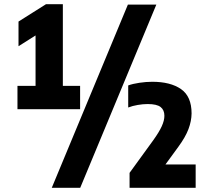

<svg xmlns="http://www.w3.org/2000/svg" viewBox="-20 -830 995 918"><path d="M63.5 -308V-419.5H150V-660.5L68.5 -609V-727L200 -810H280.5V-419.5H363V-308ZM227.5 68 591.5 -808H727.5L363.5 68ZM599.5 68V-3.5L713.5 -160.5Q741 -199 753.5 -226.5Q766 -254 766 -276.5Q766 -304 748 -318.2Q730 -332.5 686 -332.5Q663.5 -332.5 638.5 -328.2Q613.5 -324 593 -316V-421.5Q614.5 -429.5 646.5 -434.2Q678.5 -439 708 -439Q795 -439 845.5 -404Q896 -369 896 -287.5Q895.5 -251 881.2 -213Q867 -175 833 -128.5L771 -43.5H915.5V68Z"/></svg>

Font: Encode Sans Condensed ExtraBold
Style: Regular
Weight: 800
Width: 3
Designer: Multiple Designers
Foundry: Impallari Type
Version: Version 3.000; ttfautohint (v1.8.3) -l 8 -r 50 -G 200 -x 14 